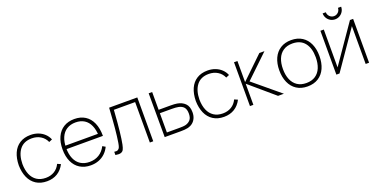

<svg xmlns="http://www.w3.org/2000/svg" viewBox="-21 -1463 4368 2222"><g transform="rotate(-20 2163.0 -352.5)"><path d="M40 -270Q41.5 -357.5 70 -421.5Q98.5 -485.5 153.5 -520.2Q208.5 -555 287 -555Q336.5 -555 380 -538.8Q423.5 -522.5 455.5 -492.2Q487.5 -462 504 -421L464 -404Q441.5 -455.5 394.8 -484.2Q348 -513 287 -513Q188.5 -513 137.5 -447.8Q86.5 -382.5 85 -270Q86 -195.5 109 -141Q132 -86.5 177 -56.8Q222 -27 287 -27Q347 -27 392.8 -54.8Q438.5 -82.5 463 -135L504 -117Q470.5 -52 415.5 -18.5Q360.5 15 287 15Q208.5 15 153.5 -20.5Q98.5 -56 70 -120.2Q41.5 -184.5 40 -270Z M579 -270Q579 -358 608.8 -422.2Q638.5 -486.5 694 -520.8Q749.5 -555 826 -555Q903 -555 958.2 -520Q1013.5 -485 1042.8 -418.2Q1072 -351.5 1072 -258H1027V-272Q1025 -349.5 1001.2 -403.2Q977.5 -457 933 -485Q888.5 -513 826 -513Q762.5 -513 717 -484.2Q671.5 -455.5 647.8 -401Q624 -346.5 624 -270Q624 -193.5 647.8 -139Q671.5 -84.5 717 -55.8Q762.5 -27 826 -27Q892.5 -27 943.2 -58.2Q994 -89.5 1024 -149L1059 -129Q1037 -83 1002.5 -50.8Q968 -18.5 923.2 -1.8Q878.5 15 826 15Q750 15 694.2 -19.5Q638.5 -54 608.8 -118.2Q579 -182.5 579 -270ZM606 -300H1046V-258H606Z M1212 -122Q1224 -196 1232.8 -291Q1241.5 -386 1251 -540H1598V0H1556V-498H1294L1292 -468.5Q1273.5 -202 1250 -86Q1242 -47 1231.5 -27Q1221 -7 1198 0.2Q1175 7.5 1132 0V-40Q1161 -35 1176.8 -43.5Q1192.5 -52 1199.5 -70.5Q1206.5 -89 1212 -122Z M1738 -540H1781V-321H1927Q1977.5 -321 2006 -316Q2066.5 -306 2103.2 -269.2Q2140 -232.5 2140 -161Q2140 -117.5 2124.2 -85Q2108.5 -52.5 2082 -33.2Q2055.5 -14 2023 -7Q2003.5 -3 1983.5 -1.5Q1963.5 0 1937 0H1739ZM2016 -49Q2051 -59 2073 -84.5Q2095 -110 2095 -161Q2095 -212.5 2072.8 -238.5Q2050.5 -264.5 2007 -273Q1977 -279 1925 -279H1781V-42H1925Q1955 -42 1977.2 -43.2Q1999.5 -44.5 2016 -49Z M2220 -270Q2221.5 -357.5 2250 -421.5Q2278.5 -485.5 2333.5 -520.2Q2388.5 -555 2467 -555Q2516.5 -555 2560 -538.8Q2603.5 -522.5 2635.5 -492.2Q2667.5 -462 2684 -421L2644 -404Q2621.5 -455.5 2574.8 -484.2Q2528 -513 2467 -513Q2368.5 -513 2317.5 -447.8Q2266.5 -382.5 2265 -270Q2266 -195.5 2289 -141Q2312 -86.5 2357 -56.8Q2402 -27 2467 -27Q2527 -27 2572.8 -54.8Q2618.5 -82.5 2643 -135L2684 -117Q2650.5 -52 2595.5 -18.5Q2540.5 15 2467 15Q2388.5 15 2333.5 -20.5Q2278.5 -56 2250 -120.2Q2221.5 -184.5 2220 -270Z M2789 -540H2831V-280L3101 -540H3164L2882 -270L3207 0H3135L2831 -260V0H2789Z M3249 -271Q3249 -356 3278.2 -420.2Q3307.5 -484.5 3363.2 -519.8Q3419 -555 3496 -555Q3575 -555 3630.5 -519.2Q3686 -483.5 3714.5 -419.5Q3743 -355.5 3743 -271Q3743 -185 3714.2 -120.5Q3685.5 -56 3629.8 -20.5Q3574 15 3496 15Q3417.5 15 3362 -21Q3306.5 -57 3277.8 -121.8Q3249 -186.5 3249 -271ZM3698 -271Q3698 -384 3646.5 -448.5Q3595 -513 3496 -513Q3429 -513 3383.8 -482.5Q3338.5 -452 3316.2 -397.8Q3294 -343.5 3294 -271Q3294 -197 3317 -142Q3340 -87 3385.2 -57Q3430.5 -27 3496 -27Q3562.5 -27 3607.8 -57.2Q3653 -87.5 3675.5 -142.5Q3698 -197.5 3698 -271Z M4256 0H4214V-466L3892 0H3853V-540H3895V-74L4217 -540H4256ZM3946 -720H3985Q3985 -700 3995.2 -682.8Q4005.5 -665.5 4022.8 -655.2Q4040 -645 4060 -645Q4080.5 -645 4097.8 -655.2Q4115 -665.5 4125 -682.8Q4135 -700 4135 -720H4174Q4174 -689 4158.8 -662.8Q4143.5 -636.5 4117.2 -621.2Q4091 -606 4060 -606Q4029 -606 4002.8 -621.2Q3976.5 -636.5 3961.2 -662.8Q3946 -689 3946 -720Z"/></g></svg>

Font: Tap Sans
Style: Regular
Weight: 400
Designer: Tap Payments
Foundry: Tap Payments
Version: Version 1.001;Glyphs 3.1.2 (3151)